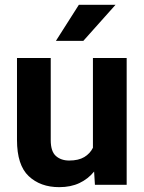

<svg xmlns="http://www.w3.org/2000/svg" viewBox="-20 -770 600 800"><path d="M375.5 0 372.1 -55.2Q347.2 -24.4 311 -7.3Q274.9 9.8 226.6 9.8Q148.4 9.8 99.6 -36.1Q50.8 -82 50.8 -187V-528.3H191.4V-186Q191.4 -139.2 212.9 -120.1Q234.4 -101.1 268.1 -101.1Q307.1 -101.1 331.1 -115.5Q355 -129.9 367.2 -154.3V-528.3H507.8V0ZM212.9 -599.6 308.6 -750H461.4L327.1 -599.6Z"/></svg>

Font: Vazirmatn UI FD
Style: Bold
Weight: 700
Designer: Saber Rastikerdar
Foundry: Saber Rastikerdar
Version: Version 33.003